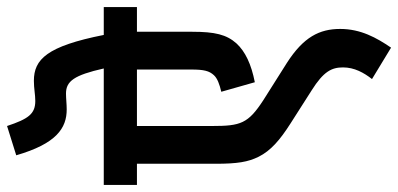

<svg xmlns="http://www.w3.org/2000/svg" viewBox="-312 -624 1128 544"><g transform="rotate(-90 252.0 -352.0)"><path d="M504 -528V-622H425C393 -783 356 -820 295 -820C273 -820 256 -816 238 -816C201 -816 187 -836 167 -896L84 -870C117 -756 161 -727 214 -727C229 -727 245 -729 259 -729C294 -729 311 -706 330 -622H0V-528H60V-305C60 -244 65 -213 80 -183C97 -149 127 -123 174 -93L268 -33C322 1 333 24 333 56C333 88 318 115 300 138L389 192C417 151 442 106 442 48C442 -11 419 -56 346 -103L240 -170C174 -213 167 -234 167 -315V-528H327V-374C327 -338 323 -323 311 -310C302 -300 285 -294 264 -289L291 -194C342 -204 378 -221 401 -246C426 -274 434 -307 434 -371V-528Z"/></g></svg>

Font: Noto Sans Devanagari UI Condensed SemiBold
Style: Regular
Weight: 600
Width: 3
Designer: Jelle Bosma - Monotype Design Team
Foundry: Monotype Imaging Inc.
Version: Version 2.003